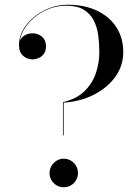

<svg xmlns="http://www.w3.org/2000/svg" viewBox="-20 -780 590 810"><path d="M245.5 -209V-349Q301.5 -362 335.2 -394.2Q369 -426.5 384 -470Q399 -513.5 399 -560Q399 -595.5 394.5 -630.2Q390 -665 375.8 -693.2Q361.5 -721.5 333.8 -738.8Q306 -756 259.5 -756Q219.5 -756 184.2 -741.8Q149 -727.5 121.5 -703.5Q94 -679.5 78.2 -650.2Q62.5 -621 62.5 -591H61Q61 -606 69 -617Q77 -628 90 -633.8Q103 -639.5 117 -639.5Q132 -639.5 145 -633.2Q158 -627 166 -614.8Q174 -602.5 174 -585Q174 -565 165 -552.8Q156 -540.5 142.8 -535Q129.5 -529.5 117 -529.5Q94 -529.5 77 -545Q60 -560.5 60 -591Q60 -622 76.2 -652Q92.5 -682 121 -706.2Q149.5 -730.5 186.8 -745.2Q224 -760 266 -760Q336.5 -760 389.2 -735Q442 -710 471 -665Q500 -620 500 -560Q500 -502.5 466.5 -456Q433 -409.5 376 -380.5Q319 -351.5 248.5 -347V-209ZM249 10Q232.5 10 219 2Q205.5 -6 197.2 -19.8Q189 -33.5 189 -50Q189 -66.5 197.2 -80.2Q205.5 -94 219 -102.2Q232.5 -110.5 249 -110.5Q265.5 -110.5 279.2 -102.2Q293 -94 301 -80.2Q309 -66.5 309 -50Q309 -33.5 301 -19.8Q293 -6 279.2 2Q265.5 10 249 10Z"/></svg>

Font: Bodoni Moda 72pt
Style: Regular
Weight: 400
Designer: Owen Earl
Foundry: indestructible type
Version: Version 2.005